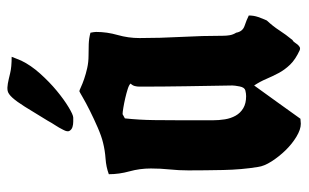

<svg xmlns="http://www.w3.org/2000/svg" viewBox="-172 -634 807 502"><g transform="rotate(-90 231.0 -382.5)"><path d="M244 -578Q246 -578 254.5 -574Q263 -570 276 -565.5Q289 -561 304.5 -557.5Q320 -554 337 -554Q352 -554 367 -553.5Q382 -553 397 -549Q399 -539 399 -534Q399 -506 391 -478Q383 -450 383 -421Q383 -367 386 -311.5Q389 -256 389 -202Q389 -193 390.5 -184.5Q392 -176 397 -168Q400 -151 415 -146Q430 -141 442 -135Q442 -122 438 -110.5Q434 -99 429 -88Q414 -72 403 -55Q392 -38 378 -21Q374 -19 371.5 -15Q369 -11 366 -7.5Q363 -4 359.5 -2Q356 0 351 -2Q327 -13 313.5 -27Q300 -41 291.5 -57Q283 -73 276 -89.5Q269 -106 259 -121Q239 -93 215 -60Q191 -27 172 0L159 1Q144 1 125 -10.5Q106 -22 89.5 -39Q73 -56 60.5 -75.5Q48 -95 46 -111Q39 -153 38 -202Q37 -251 37 -293Q37 -318 39.5 -342Q42 -366 42 -391Q42 -420 34.5 -447Q27 -474 27 -501Q46 -508 67.5 -509.5Q89 -511 109 -516Q126 -520 149 -530Q172 -540 193 -550.5Q214 -561 228.5 -569.5Q243 -578 244 -578ZM173 -459Q169 -422 168.5 -383Q168 -344 168 -307V-230Q168 -213 170.5 -197.5Q173 -182 180 -169.5Q187 -157 199.5 -149.5Q212 -142 231 -142Q238 -142 246 -144Q254 -146 256.5 -159Q259 -172 259 -178Q258 -239 257 -299.5Q256 -360 256 -421Q256 -427 257.5 -433Q259 -439 264 -444Q261 -448 250 -451.5Q239 -455 226 -458Q213 -461 201 -463Q189 -465 184 -465ZM334 -755Q332 -750 329.5 -743.5Q327 -737 324 -730Q312 -705 290 -680.5Q268 -656 245 -637Q222 -618 202 -606Q182 -594 175 -594Q172 -594 164.5 -594Q157 -594 150.5 -596Q144 -598 140.5 -603.5Q137 -609 143 -620Q149 -632 155 -641Q161 -650 167 -661Q190 -699 203.5 -720.5Q217 -742 227 -753Q237 -764 245 -765.5Q253 -767 264 -765Q275 -763 291 -759Q307 -755 334 -755Z"/></g></svg>

Font: CAT Schmalfette Thannhaeuser
Style: Regular
Weight: 700
Designer: Peter Wiegel nach Herbert Thanhaeuser 1939/40
Foundry: CAT-Fonts, Peter Wiegel
Version: Version 1.000